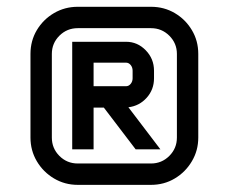

<svg xmlns="http://www.w3.org/2000/svg" viewBox="-20 -714 664 557"><path d="M68.4 -557.6Q68.4 -595.7 86.9 -626.7Q105.5 -657.7 136.7 -676Q168 -694.3 205.6 -694.3H418Q456.1 -694.3 487.1 -676Q518.1 -657.7 536.6 -626.7Q555.2 -595.7 555.2 -557.6V-314.9Q555.2 -277.3 536.6 -246.1Q518.1 -214.8 487.1 -196.3Q456.1 -177.7 418 -177.7H205.6Q168 -177.7 136.7 -196.3Q105.5 -214.8 86.9 -246.1Q68.4 -277.3 68.4 -314.9ZM130.4 -314.9Q130.4 -283.7 152.3 -261.7Q174.3 -239.7 205.6 -239.7H418Q449.2 -239.7 471.2 -261.7Q493.2 -283.7 493.2 -314.9V-557.6Q493.2 -588.4 471.2 -610.4Q449.2 -632.3 418 -632.3H205.6Q174.3 -632.3 152.3 -610.4Q130.4 -588.4 130.4 -557.6ZM189.5 -592.8H345.7Q378.9 -592.8 402.8 -568.1Q426.8 -543.5 426.8 -508.8V-486.8Q426.8 -454.1 405.5 -430.4Q384.3 -406.7 352.5 -402.8L445.3 -280.8H373.5L281.2 -401.9H251.5V-280.8H189.5ZM345.7 -463.9Q353.5 -463.9 359.1 -470.7Q364.7 -477.5 364.7 -486.8V-508.8Q364.7 -518.6 359.1 -525.4Q353.5 -532.2 345.7 -532.2H251.5V-463.9Z"/></svg>

Font: Anta
Style: Regular
Weight: 400
Designer: Sergej Lebedev
Foundry: Sergej Lebedev
Version: Version 1.000; ttfautohint (v1.8.4.7-5d5b)